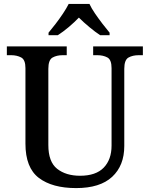

<svg xmlns="http://www.w3.org/2000/svg" viewBox="-20 -951 765 981"><path d="M369 10Q247 10 178.5 -42Q110 -94 110 -217V-603Q110 -646 88 -657.5Q66 -669 37 -669H15V-714H321V-669H300Q270 -669 248.5 -657Q227 -645 227 -599V-210Q227 -124 272 -88.5Q317 -53 389 -53Q470 -53 510 -94.5Q550 -136 550 -207V-603Q550 -646 528.5 -657.5Q507 -669 477 -669H456V-714H710V-669H689Q658 -669 636.5 -657Q615 -645 615 -599V-205Q615 -105 553 -47.5Q491 10 369 10ZM228 -784Q244 -803 264 -829Q284 -855 302 -882Q320 -909 331 -931H437Q447 -909 465.5 -882Q484 -855 504 -829Q524 -803 540 -784V-771H492Q466 -788 436 -813Q406 -838 383 -861Q361 -838 331.5 -813Q302 -788 275 -771H228Z"/></svg>

Font: Noto Serif NP Hmong Medium
Style: Regular
Weight: 500
Designer: Dalton Maag Ltd
Foundry: Dalton Maag Ltd
Version: Version 1.001; ttfautohint (v1.8.4.7-5d5b)